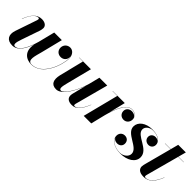

<svg xmlns="http://www.w3.org/2000/svg" viewBox="155 -1434 2319 2319"><g transform="rotate(45 1314.5 -275.0)"><path d="M197 -120.5 278 -355.5C282.5 -369.5 286.5 -389 286.5 -404.5C286.5 -442.5 253 -470 196 -470C112.5 -470 60 -401.5 22 -301.5L24.5 -300.5C58 -391 105.5 -452.5 153 -452.5C162.5 -452.5 168 -448 168 -438.5C168 -431.5 165.5 -422.5 163.5 -416.5L69.5 -141C39 -50 75.5 10 167 10C259.5 10 314.5 -88.5 348.5 -192C316 -45 405 10 493 10C678 10 766.5 -253.5 766.5 -364C766.5 -425 730.5 -469 682 -469C635 -469 598.5 -432.5 598.5 -384.5C598.5 -337 634.5 -305 679.5 -305C723.5 -305 760 -334.5 760 -387C760 -391 759.5 -395 759 -399C762 -388.5 763.5 -376.5 763.5 -364C763.5 -255.5 675 6.5 495.5 6.5C414 6.5 456.5 -102 477.5 -186L546 -460H416L362.5 -247C324.5 -112 267 -5.5 199.5 -5.5C168.5 -5.5 169.5 -42.5 197 -120.5Z M1043 -460H842.5V-457.5H908.5L830 -141C810.5 -53.5 830 10 916.5 10C1008 10 1095 -140 1140 -270L1096.5 -97.5C1093.5 -86.5 1091.5 -72 1091.5 -61.5C1091.5 -20.5 1119 10 1183.5 10C1260.5 10 1303.5 -48.5 1350 -158.5L1348 -159.5C1294 -32.5 1251.5 -4.5 1218 -4.5C1209.5 -4.5 1205.5 -10.5 1205.5 -18C1205.5 -22.5 1206 -28 1207.5 -34L1321.5 -460H1188L1152 -317.5C1107.5 -156 1012.5 -20.5 970 -20.5C934.5 -20.5 942 -63.5 962 -142Z M1496 -457.5 1379.5 0H1508.5L1554 -185.5C1585.5 -304 1641 -467 1739 -467C1780 -467 1810.5 -446.5 1821.5 -415C1810 -438 1783 -451.5 1753 -451.5C1709 -451.5 1676.5 -422.5 1676.5 -381C1676.5 -338 1708.5 -306.5 1752.5 -306.5C1798 -306.5 1829 -342 1829 -387.5C1829 -435.5 1792 -469.5 1739 -469.5C1656 -469.5 1603 -357 1569.5 -250L1621 -460H1415V-457.5Z M2220 -132C2220 -267.5 1995.5 -283.5 1995.5 -386C1995.5 -431.5 2043.5 -467.5 2097 -467.5C2163 -467.5 2210.5 -442 2231 -409C2218.5 -424.5 2198.5 -433.5 2175 -433.5C2135 -433.5 2108 -406 2108 -371.5C2108 -329 2143 -303.5 2180 -303.5C2213.5 -303.5 2245 -327 2245 -370.5C2245 -417.5 2197.5 -471.5 2084.5 -471.5C1969 -471.5 1894 -411 1894 -334.5C1894 -213.5 2113.5 -192.5 2113.5 -85.5C2113.5 -32.5 2056 6.5 2003 6.5C1925.5 6.5 1851.5 -25.5 1834.5 -84.5C1845.5 -62 1870.5 -49.5 1900 -49.5C1937.5 -49.5 1969.5 -72.5 1969.5 -115.5C1969.5 -157.5 1940.5 -184.5 1900.5 -184.5C1856.5 -184.5 1828 -151.5 1828 -111.5C1828 -37 1907 10 2013.5 10C2130 10 2220 -45.5 2220 -132Z M2597 -163 2594.5 -163.5C2541 -31 2481.5 1 2439.5 1C2426.5 1 2419 -4 2419 -14C2419 -23 2421.5 -32.5 2423.5 -39.5L2536.5 -457.5H2629V-460H2537L2564 -560H2434L2407.5 -460H2309V-457.5H2407L2318 -122.5C2312.5 -102.5 2306.5 -79 2306.5 -63.5C2306.5 -26.5 2332 10 2409 10C2499 10 2549.5 -47.5 2597 -163Z"/></g></svg>

Font: Bodoni* 72pt
Style: Bold Italic
Weight: 700
Italic angle: -13°
Version: Version 2.3